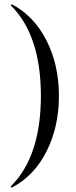

<svg xmlns="http://www.w3.org/2000/svg" viewBox="-20 -745 349 883"><path d="M35.2 117.2Q33.2 118.2 31 115.5Q28.8 112.8 30.8 110.8Q168 -26.4 168 -304.2Q168 -582 30.8 -719.2Q28.8 -720.2 31 -723.1Q33.2 -726.1 35.2 -725.1Q137.2 -670.9 194.1 -558.3Q251 -445.8 251 -304Q251 -162.1 194.1 -49.1Q137.2 64 35.2 117.2Z"/></svg>

Font: Cormorant-Medium
Style: Regular
Weight: 500
Designer: Christian Thalmann (Catharsis Fonts)
Version: Version 3.000